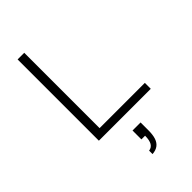

<svg xmlns="http://www.w3.org/2000/svg" viewBox="-287 -774 1146 1146"><g transform="rotate(-45 285.5 -201.5)"><path d="M109 0V-686H165V-50H547V0ZM279 283V254Q302 251 313.5 231.5Q325 212 325 174H294V99H362V165Q362 204 353.5 229Q345 254 326.5 267.5Q308 281 279 283Z"/></g></svg>

Font: Archivo SemiExpanded Thin
Style: Regular
Weight: 250
Width: 6
Designer: Hector Gatti
Foundry: Omnibus-Type
Version: Version 2.001